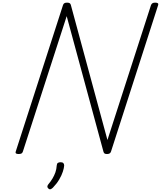

<svg xmlns="http://www.w3.org/2000/svg" viewBox="-20 -1150 1216 1451"><path d="M120 14Q92 14 99 -5L456 -1111Q459 -1121 466 -1125.5Q473 -1130 487 -1130Q499 -1130 505.5 -1126.5Q512 -1123 515 -1114L792 -92L1121 -1111Q1125 -1121 1132 -1125.5Q1139 -1130 1153 -1130Q1182 -1130 1175 -1111L819 -5Q816 5 808.5 9.5Q801 14 789 14Q777 14 771 10.5Q765 7 762 -3L484 -1028L153 -5Q150 5 143 9.5Q136 14 120 14ZM347 276Q339 269 338 262Q337 255 343 246Q363 222 376.5 199.5Q390 177 398.5 153Q407 129 409 99Q410 86 417.5 81Q425 76 438 76Q452 76 458.5 82.5Q465 89 465 101Q464 119 455 147Q446 175 427.5 206.5Q409 238 380 268Q372 276 363.5 279.5Q355 283 347 276Z"/></svg>

Font: Playwrite CU ExtraLight
Style: Regular
Weight: 250
Designer: Veronika Burian, José Scaglione
Foundry: TypeTogether
Version: Version 1.002